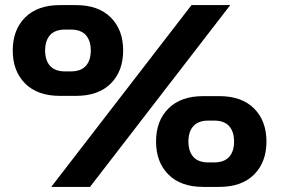

<svg xmlns="http://www.w3.org/2000/svg" viewBox="-20 -733 1105 753"><path d="M181 0 731 -713H883L333 0ZM215 -357Q127 -357 78.5 -405.5Q30 -454 30 -535Q30 -616 78.5 -664.5Q127 -713 215 -713H278Q366 -713 414.5 -664.5Q463 -616 463 -535Q463 -454 414.5 -405.5Q366 -357 278 -357ZM235 -453H258Q297 -453 316.5 -474.5Q336 -496 336 -535Q336 -574 316.5 -595.5Q297 -617 258 -617H235Q196 -617 176.5 -595.5Q157 -574 157 -535Q157 -496 176.5 -474.5Q196 -453 235 -453ZM777 0Q689 0 640.5 -48.5Q592 -97 592 -178Q592 -259 640.5 -307.5Q689 -356 777 -356H840Q928 -356 976.5 -307.5Q1025 -259 1025 -178Q1025 -97 976.5 -48.5Q928 0 840 0ZM797 -96H820Q859 -96 878.5 -117.5Q898 -139 898 -178Q898 -217 878.5 -238.5Q859 -260 820 -260H797Q758 -260 738.5 -238.5Q719 -217 719 -178Q719 -139 738.5 -117.5Q758 -96 797 -96Z"/></svg>

Font: Zen Dots
Style: Regular
Weight: 400
Designer: Yoshimichi Ohira
Foundry: A-1 Corp ZenFonts
Version: Version 1.000; ttfautohint (v1.8.3)